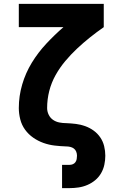

<svg xmlns="http://www.w3.org/2000/svg" viewBox="-20 -755 640 990"><path d="M300 215V95H339Q348 95 356 91.5Q364 88 369 81Q374 74 375.5 65Q377 56 377 48Q377 37 373 27Q369 17 361 11Q353 5 342.5 2.5Q332 0 322 0H321Q291 -1 261.5 -4.5Q232 -8 204 -18Q176 -28 151.5 -45Q127 -62 109.5 -86Q92 -110 84.5 -139.5Q77 -169 77 -198Q77 -260 94.5 -319.5Q112 -379 144 -431.5Q176 -484 218.5 -529.5Q261 -575 307 -615H77V-735H515V-615Q479 -590 444.5 -562.5Q410 -535 377.5 -504.5Q345 -474 316.5 -440Q288 -406 266.5 -367.5Q245 -329 234 -286Q223 -243 223 -198Q223 -180 231 -163.5Q239 -147 253.5 -137Q268 -127 286 -123.5Q304 -120 322 -120Q347 -119 371.5 -116Q396 -113 419.5 -104.5Q443 -96 463 -81.5Q483 -67 497 -46.5Q511 -26 517 -1.5Q523 23 523 48Q523 71 518 94.5Q513 118 501 138.5Q489 159 471 174Q453 189 431 198.5Q409 208 385.5 211.5Q362 215 339 215Z"/></svg>

Font: Iosevka Custom Heavy Extended
Style: Regular
Weight: 900
Width: 7
Monospace: yes
Designer: Belleve Invis
Foundry: Belleve Invis
Version: Version 11.2.4; ttfautohint (v1.8.4)